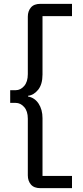

<svg xmlns="http://www.w3.org/2000/svg" viewBox="-20 -813 432 1000"><path d="M190.7 167Q157.1 167 141 148Q124.9 129 124.9 100.3V-194.7Q124.9 -234.3 105.7 -255.7Q86.6 -277.1 61.9 -277.1H33.1V-343.3H61.9Q86.9 -343.3 105.9 -365.1Q124.9 -387 124.9 -427V-726.3Q124.9 -755 141 -774Q157.1 -793 190.7 -793H355V-729H201.4V-425Q201.4 -373.9 178.7 -345.6Q156 -317.4 126 -314.1V-310.4Q160.6 -304.3 181 -273.3Q201.4 -242.3 201.4 -197.4V103.3H355V167Z"/></svg>

Font: Mona Sans ExtraLight
Style: Regular
Weight: 200
Designer: Deni Anggara
Foundry: GitHub
Version: Version 2.000